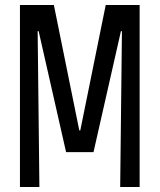

<svg xmlns="http://www.w3.org/2000/svg" viewBox="-20 -750 640 770"><path d="M60 0V-730H196L298 -227H302L404 -730H540V0H462L469 -625H465L355 -140H245L135 -625H131L138 0Z"/></svg>

Font: M PLUS Code Latin Expanded
Style: Regular
Weight: 400
Width: 7
Designer: Coji Morishita
Foundry: UNDERFOREST DESIGN
Version: Version 1.002; ttfautohint (v1.8.3)